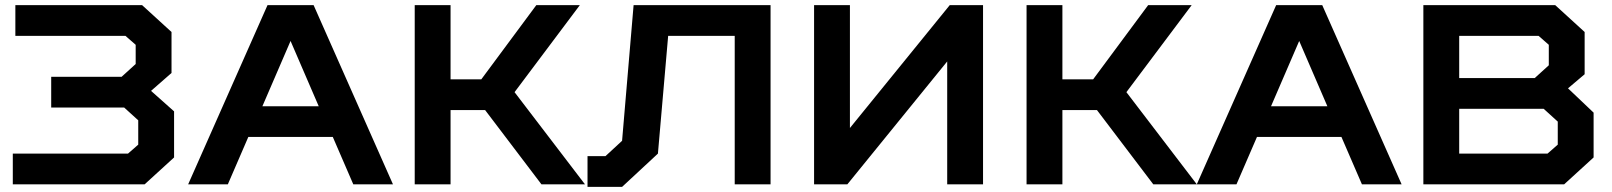

<svg xmlns="http://www.w3.org/2000/svg" viewBox="-20 -720 6295 750"><path d="M570 -365 660 -285V-105L545 0H30V-120H480L520 -155V-250L465 -300H180V-420H455L510 -470V-545L470 -580H40V-700H535L650 -595V-435Z M1360 0 1280 -185H950L870 0H715L1025 -700H1205L1515 0ZM1115 -560 1005 -305H1225Z M1740 -290V0H1600V-700H1740V-410H1860L2075 -700H2245L1990 -360L2265 0H2095L1875 -290Z M2410 -170 2455 -700H2990V0H2850V-580H2590L2550 -120L2410 10H2275V-110H2345Z M3680 0V-480L3290 0H3160V-700H3300V-220L3690 -700H3820V0Z M4130 -290V0H3990V-700H4130V-410H4250L4465 -700H4635L4380 -360L4655 0H4485L4265 -290Z M5300 0 5220 -185H4890L4810 0H4655L4965 -700H5145L5455 0ZM5055 -560 4945 -305H5165Z M6105 -375 6205 -280V-105L6090 0H5540V-700H6055L6170 -595V-430ZM6025 -120 6065 -155V-245L6010 -295H5680V-120ZM6030 -545 5990 -580H5680V-415H5975L6030 -465Z"/></svg>

Font: Squares Bold
Style: Regular
Weight: 400
Designer: Typetype
Foundry: Typetype
Version: Version 001.000